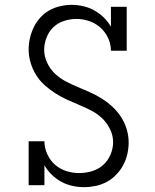

<svg xmlns="http://www.w3.org/2000/svg" viewBox="-20 -763 640 791"><path d="M326 8Q301 8 277 2.5Q253 -3 232 -14.5Q211 -26 193 -43.5Q175 -61 163 -82V0H98V-181H163Q163 -154 174.5 -128.5Q186 -103 206 -85Q226 -67 252.5 -58.5Q279 -50 306 -50Q332 -50 358 -57.5Q384 -65 404 -82.5Q424 -100 435 -125.5Q446 -151 446 -177Q446 -205 433.5 -230.5Q421 -256 401.5 -275Q382 -294 357 -307Q332 -320 306.5 -330.5Q281 -341 256 -352.5Q231 -364 207.5 -379Q184 -394 163.5 -412.5Q143 -431 128.5 -454.5Q114 -478 106 -505Q98 -532 98 -559Q98 -583 103.5 -606.5Q109 -630 119.5 -651.5Q130 -673 146.5 -691Q163 -709 183.5 -720.5Q204 -732 228 -737.5Q252 -743 275 -743Q300 -743 323.5 -737.5Q347 -732 368.5 -720Q390 -708 407.5 -691Q425 -674 437 -653V-735H502V-554H437Q437 -581 425.5 -606Q414 -631 394 -649Q374 -667 348 -676Q322 -685 295 -685Q270 -685 244.5 -677Q219 -669 200.5 -651.5Q182 -634 172 -609Q162 -584 162 -558Q162 -531 174 -505Q186 -479 206 -460Q226 -441 250.5 -428Q275 -415 300.5 -404.5Q326 -394 351.5 -382.5Q377 -371 400 -356.5Q423 -342 443.5 -323Q464 -304 479 -280.5Q494 -257 502 -230.5Q510 -204 510 -176Q510 -152 504.5 -128Q499 -104 487.5 -82.5Q476 -61 458.5 -43Q441 -25 419.5 -13.5Q398 -2 374 3Q350 8 326 8Z"/></svg>

Font: Iosevka Etoile Light
Style: Regular
Weight: 300
Designer: Belleve Invis
Foundry: Belleve Invis
Version: Version 25.0.1; ttfautohint (v1.8.4)